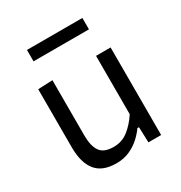

<svg xmlns="http://www.w3.org/2000/svg" viewBox="-165 -810 889 942"><g transform="rotate(-30 279.0 -339.0)"><path d="M225.5 11Q146.5 11 110 -34.5Q73.5 -80 73.5 -166.5V-496L156 -499.5V-186Q156 -127 177.2 -96.2Q198.5 -65.5 254 -65.5Q302 -65.5 338.2 -94.8Q374.5 -124 401 -165.5V-496H483.5V0H411.5L408.5 -87.5H399.5Q384 -65 359.2 -42.2Q334.5 -19.5 301 -4.2Q267.5 11 225.5 11ZM122 -626V-690.5H436V-626Z"/></g></svg>

Font: Heraclito
Style: Regular
Weight: 400
Designer: Kostas Bartsokas (font) & Cristiano Sobral (main changes)
Foundry: Kostas Bartsokas (font) & Cristiano Sobral (main changes)
Version: Version 1.00;July 8, 2020;FontCreator 13.0.0.2655 64-bit